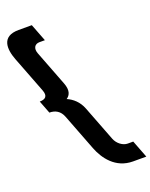

<svg xmlns="http://www.w3.org/2000/svg" viewBox="-349 -961 1033 1322"><g transform="rotate(-20 167.5 -300.0)"><path d="M-37.5 -253C5.5 -253 39.9 -234 57.6 -188L160.4 79C192.4 162 261.2 260 389.2 260H486.2L436.9 132H396.9C361.9 132 323.1 104 307.7 64L208.6 -193C187.1 -249 147.4 -282 106.4 -300C133.5 -318 148.2 -350 126.2 -407L27.2 -664C11.8 -704 29 -732 64 -732H104L54.7 -860H-42.3C-170.3 -860 -163.6 -762 -131.6 -679L-28.7 -412C-11 -366 -30.7 -347 -73.7 -347Z"/></g></svg>

Font: Hussar
Style: BdOpOblFour
Weight: 700
Foundry: Cannot Into Space Fonts
Version: Version 2.00